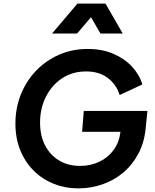

<svg xmlns="http://www.w3.org/2000/svg" viewBox="-20 -1027 854 1059"><path d="M412 12Q340 12 277 -13Q214 -38 166.5 -85Q119 -132 92 -198Q65 -264 65 -345Q65 -431 95 -506Q125 -581 179.5 -637.5Q234 -694 306.5 -725.5Q379 -757 464 -757Q544 -757 606 -730Q668 -703 709 -658.5Q750 -614 765 -561L640 -503Q622 -561 574.5 -597Q527 -633 455 -633Q380 -633 323 -595.5Q266 -558 233.5 -494Q201 -430 201 -351Q201 -278 229 -224.5Q257 -171 306.5 -141.5Q356 -112 422 -112Q479 -112 527 -134.5Q575 -157 606 -199Q637 -241 644 -297V-300H433L442 -415H793L784 -325Q777 -243 743.5 -180Q710 -117 659 -74.5Q608 -32 544.5 -10Q481 12 412 12ZM267 -842 407 -1007H562L657 -842H534L482 -932L405 -842Z"/></svg>

Font: Plus Jakarta Sans
Style: Bold Italic
Weight: 700
Italic angle: -8°
Designer: Gumpita Rahayu
Foundry: Tokotype
Version: Version 2.071; ttfautohint (v1.8.4.7-5d5b);gftools[0.9.29]